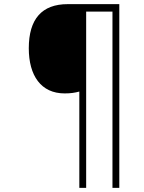

<svg xmlns="http://www.w3.org/2000/svg" viewBox="-20 -780 695 927"><path d="M363 -338V127H396V-724H523V127H556V-760H307C182 -760 119 -688 119 -547C119 -415 178 -329 292 -329C321 -329 341 -332 363 -338Z"/></svg>

Font: Noto Sans ExtraLight
Style: Italic
Weight: 200
Italic angle: -12°
Designer: Monotype Design Team
Foundry: Monotype Imaging Inc.
Version: Version 2.013